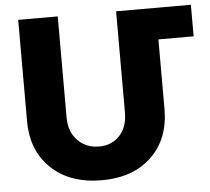

<svg xmlns="http://www.w3.org/2000/svg" viewBox="-54 -815 968 885"><g transform="rotate(-5 430.5 -372.0)"><path d="M861 -757V-611H698V-289Q698 -151 612.5 -69Q527 13 382 13Q236 13 149 -69Q62 -151 62 -289V-757H245V-289Q245 -223 284 -183Q323 -143 383 -143Q442 -143 478.5 -182.5Q515 -222 515 -289V-757Z"/></g></svg>

Font: Montserrat arm
Style: Bold
Weight: 700
Designer: Julieta Ulanovsky
Foundry: Julieta Ulanovsky
Version: Version 6.000;PS 006.000;hotconv 1.0.88;makeotf.lib2.5.64775